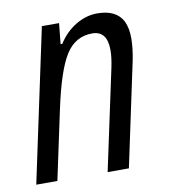

<svg xmlns="http://www.w3.org/2000/svg" viewBox="-67 -602 586 661"><g transform="rotate(-10 226.0 -272.0)"><path d="M181.2 -534.2 173.8 -461.9H179.7Q204.6 -501 241 -522.7Q277.3 -544.4 315.9 -544.4Q382.3 -544.4 405.3 -500Q417 -475.6 417 -440.4Q417 -405.3 408.2 -362.3L331.1 0H256.8L332 -351.6Q339.4 -386.7 339.4 -412.1Q339.4 -479.5 287.1 -479.5Q227.5 -479.5 194.1 -426Q160.6 -372.6 132.8 -242.2L81.1 0H7.3L121.1 -534.2Z"/></g></svg>

Font: Open Sans Hebrew Condensed
Style: Italic
Weight: 400
Width: 3
Italic angle: -12°
Foundry: Ascender Corporation, Yanek Iontef
Version: Version 2.001;PS 002.001;hotconv 1.0.70;makeotf.lib2.5.58329